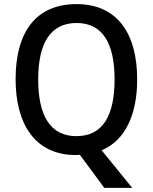

<svg xmlns="http://www.w3.org/2000/svg" viewBox="-20 -745 744 935"><path d="M648 -358C648 -587 547 -725 353 -725C153 -725 56 -587 56 -359C56 -145 147 10 350 10C356 10 364 9 369 9L488 170H624L475 -13C589 -61 648 -185 648 -358ZM166 -358C166 -534 225 -633 353 -633C480 -633 538 -534 538 -358C538 -181 480 -82 352 -82C225 -82 166 -182 166 -358Z"/></svg>

Font: Noto Sans Devanagari UI SemiCondensed Medium
Style: Regular
Weight: 500
Width: 4
Designer: Jelle Bosma - Monotype Design Team
Foundry: Monotype Imaging Inc.
Version: Version 2.004